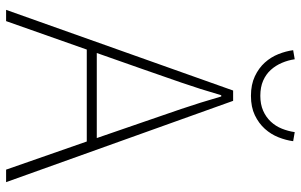

<svg xmlns="http://www.w3.org/2000/svg" viewBox="-194 -768 963 614"><g transform="rotate(90 287.0 -461.5)"><path d="M12 0 270 -726H303L563 0H523L433 -258H139L48 0ZM422 -290 372 -435Q349 -501 329 -560Q309 -619 289 -688H285Q265 -619 244.5 -560Q224 -501 201 -435L150 -290ZM170 -923Q173 -902 181.5 -882Q190 -862 204 -846.5Q218 -831 238.5 -822Q259 -813 287 -813Q314 -813 334.5 -822Q355 -831 369.5 -846.5Q384 -862 392 -882Q400 -902 403 -923L432 -918Q429 -895 419.5 -871Q410 -847 392.5 -827.5Q375 -808 349 -795.5Q323 -783 287 -783Q251 -783 224.5 -795.5Q198 -808 180.5 -827.5Q163 -847 153.5 -871Q144 -895 141 -918Z"/></g></svg>

Font: Kinto Sans Thin
Style: Regular
Weight: 100
Designer: Authors: Ryoko NISHIZUKA  (kana & ideographs); Paul D. Hunt (Latin, Greek & Cyrillic); Wenlong ZHANG  (bopomofo); Sandol
Foundry: Adobe Systems Incorporated, ookami Inc.
Version: Version 0.001